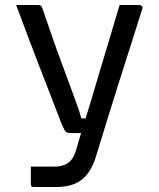

<svg xmlns="http://www.w3.org/2000/svg" viewBox="-20 -552 640 772"><path d="M540 -532Q545 -532 550 -528Q555 -524 552 -516Q528 -439 504 -364.5Q480 -290 457 -217Q434 -144 412 -73Q390 -2 369 67Q356 114 334.5 143.5Q313 173 281.5 186.5Q250 200 206 200H115Q110 200 107 197.5Q104 195 104 189V118H199Q233 118 254.5 102.5Q276 87 286 51Q293 28 306 -17H265Q256 -17 250 -19Q244 -21 239 -30Q234 -39 226 -58Q219 -76 204.5 -114Q190 -152 170.5 -202Q151 -252 129 -309Q107 -366 85.5 -423.5Q64 -481 45 -532H131Q140 -532 144 -529.5Q148 -527 150 -520Q170 -461 189 -406.5Q208 -352 226.5 -302.5Q245 -253 260.5 -210.5Q276 -168 288.5 -134Q301 -100 307 -76H324Q331 -100 340 -127Q358 -189 379 -258Q400 -327 421 -398Q442 -469 461 -532Z"/></svg>

Font: Code D OnePiece
Style: Regular
Weight: 400
Version: Version 1.085; ttfautohint (v1.8.4.7-5d5b);Nerd Fonts 3.0.2